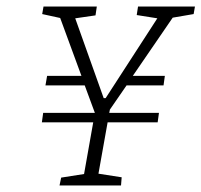

<svg xmlns="http://www.w3.org/2000/svg" viewBox="-20 -567 616 587"><path d="M508 -513 386 -335H484L480 -306H367L316 -232L314 -222H466L462 -193H309L281 -36L352 -25L350 0H162L167 -24L237 -35L265 -193H108L112 -222H270L239 -306H119L124 -335H229L164 -512L109 -524L113 -547H276L272 -520L210 -511L297 -267H303L461 -511L398 -521L402 -547H576L572 -524Z"/></svg>

Font: Grenze ExtraLight
Style: Italic
Weight: 275
Italic angle: -10°
Designer: Renata Polastri
Foundry: Omnibus-Type
Version: Version 1.002; ttfautohint (v1.8)